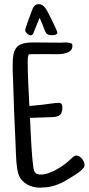

<svg xmlns="http://www.w3.org/2000/svg" viewBox="-20 -877 415 897"><path d="M375 -106.4Q375 -98.1 368.4 -90.3Q361.8 -82.5 352.5 -75.2Q343.3 -67.9 333.5 -61.8Q323.7 -55.7 317.4 -51.8Q300.8 -41 284.4 -31.7Q268.1 -22.5 250.7 -15.6Q233.4 -8.8 215.1 -4.9Q196.8 -1 176.8 -1L168.9 0Q152.8 0 137 -3.7Q121.1 -7.3 107.4 -14.9Q93.8 -22.5 83 -34.2Q72.3 -45.9 66.4 -62.5Q62 -75.7 59.6 -93.8Q57.1 -111.8 55.9 -131.3Q54.7 -150.9 54 -169.7Q53.2 -188.5 52.7 -203.1Q45.4 -352.5 41 -502Q40 -519 39.6 -536.1Q39.1 -553.2 39.1 -570.3Q39.1 -599.6 42.5 -620.1Q45.9 -640.6 56.2 -653.8Q66.4 -667 85.7 -672.9Q105 -678.7 136.7 -678.7Q168.5 -678.7 200.4 -678.2Q232.4 -677.7 264.6 -677.7Q274.4 -677.7 284.2 -678.5Q293.9 -679.2 303.7 -676.8Q309.6 -675.8 314 -673.6Q318.4 -671.4 318.4 -664.1Q318.4 -646.5 306.6 -637.9Q294.9 -629.4 278.8 -626.5Q262.7 -623.5 245.4 -623.8Q228 -624 216.8 -624H153.3Q143.6 -624 133.8 -624Q124 -624 114.3 -623Q111.3 -615.7 110.4 -607.9Q109.4 -600.1 109.4 -591.8Q109.4 -538.6 112.1 -486.8Q114.7 -435.1 117.2 -381.8Q147.5 -384.3 177.2 -387.7Q207 -391.1 237.3 -395.5Q241.7 -395.5 245.4 -396Q249 -396.5 252.9 -396.5Q263.2 -396.5 267.3 -391.1Q271.5 -385.7 271.5 -376Q271.5 -369.1 270.8 -363.3Q270 -357.4 267.6 -351.6Q264.2 -341.8 256.3 -337.4Q248.5 -333 238.8 -331.3Q229 -329.6 218.5 -329.6Q208 -329.6 200.2 -329.1Q179.7 -328.1 159.9 -327.6Q140.1 -327.1 120.1 -326.2Q120.6 -315.9 121.6 -295.4Q122.6 -274.9 123.8 -249.3Q125 -223.6 126.7 -196.3Q128.4 -168.9 130.4 -144.8Q132.3 -120.6 134.8 -102.5Q137.2 -84.5 139.6 -78.1Q145 -67.9 151.9 -64.7Q158.7 -61.5 169.9 -61.5Q188 -61.5 208 -68.6Q228 -75.7 247.1 -86.7Q266.1 -97.7 283.4 -110.8Q300.8 -124 313.5 -136.7Q318.8 -141.1 324.2 -145.8Q329.6 -150.4 336.9 -150.4Q344.2 -150.4 351.1 -146Q357.9 -141.6 363.3 -135Q368.7 -128.4 371.8 -120.6Q375 -112.8 375 -106.4ZM248 -724.6Q248 -720.7 245.1 -718.3Q242.2 -715.8 238.3 -714.6Q234.4 -713.4 230 -713.1Q225.6 -712.9 222.7 -712.9Q218.3 -712.9 213.1 -713.1Q208 -713.4 204.1 -715.8Q197.3 -718.8 194.6 -723.9Q191.9 -729 189.5 -734.4Q183.6 -750 177.7 -764.6Q171.9 -779.3 165 -793.9Q158.2 -776.9 151.4 -760.3Q144.5 -743.7 137.7 -726.6Q136.2 -722.2 134.5 -719Q132.8 -715.8 128.9 -712.9Q127.9 -711.9 124 -711.9Q120.1 -711.9 115.5 -714.1Q110.8 -716.3 106.9 -719.7Q103 -723.1 100.3 -727.5Q97.7 -731.9 97.7 -736.3Q97.7 -739.7 102.3 -753.7Q106.9 -767.6 113 -784.4Q119.1 -801.3 124.8 -816.4Q130.4 -831.5 132.8 -836.9Q137.2 -846.7 143.3 -852.1Q149.4 -857.4 161.1 -857.4Q174.8 -857.4 185.5 -846.7Q194.3 -837.9 200.2 -826.4Q206.1 -814.9 211.9 -803.7Q213.9 -799.8 220 -787.8Q226.1 -775.9 232.2 -762.7Q238.3 -749.5 243.2 -738.3Q248 -727.1 248 -724.6Z"/></svg>

Font: Just Another Hand
Style: Regular
Weight: 400
Designer: Astigmatic (AOETI)
Foundry: Astigmatic (AOETI)
Version: Version 1.001